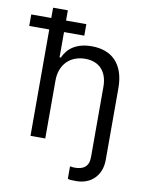

<svg xmlns="http://www.w3.org/2000/svg" viewBox="-136 -798 827 1073"><g transform="rotate(10 277.0 -261.0)"><path d="M160.5 0H76.7V-603.7H-36.9V-669H76.7V-727.3H160.5V-669H275.6V-603.7H160.5V-460.2H167.6Q177.2 -481.5 191.4 -498.6Q205.6 -515.6 225.3 -527.5Q245 -539.4 270.4 -546Q295.8 -552.6 328.1 -552.6Q370 -552.6 404.3 -540.1Q438.6 -527.7 463.1 -502.1Q487.6 -476.6 500.9 -437.9Q514.2 -399.1 514.2 -346.6V58.2Q514.2 93.4 503.2 120.7Q492.2 148.1 473 166.7Q453.8 185.4 427.9 195Q402 204.5 372.2 204.5Q359.4 204.5 346.4 204Q333.5 203.5 323.9 200.3V129.3Q329.2 130.3 336.3 131.2Q343.4 132.1 350.9 132.1Q367.9 132.1 382.5 128.6Q397 125 407.7 116.5Q418.3 108 424.4 93.8Q430.4 79.5 430.4 58.2V-340.9Q430.4 -373.6 421.7 -398.8Q413 -424 396.7 -441.6Q380.3 -459.2 356.9 -468.2Q333.5 -477.3 304 -477.3Q273.1 -477.3 246.8 -467.3Q220.5 -457.4 201.3 -438.4Q182.2 -419.4 171.3 -391.7Q160.5 -364 160.5 -328.1Z"/></g></svg>

Font: Fast_Sans
Style: Regular
Weight: 400
Designer: Rasmus Andersson
Foundry: rsms
Version: Version 3.018;git-588b23468